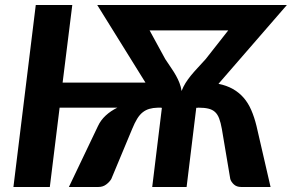

<svg xmlns="http://www.w3.org/2000/svg" viewBox="-20 -745 1163 765"><path d="M370 -242Q381 -266 401 -284.5Q421 -303 447.5 -316H217.5L178.5 0H33.5L122.5 -725H268L229.5 -416H559.5L367.5 -725H1004.5H1008.5H1123L850.5 -411Q883 -404.5 907.8 -390.5Q932.5 -376.5 950.8 -355.5Q969 -334.5 981.2 -306.2Q993.5 -278 1002 -243L1058 0H941Q923 0 912 -10Q901 -20 897.5 -32L864 -231Q859.5 -256.5 853.2 -273Q847 -289.5 836.5 -299Q826 -308.5 810.2 -312.2Q794.5 -316 771.5 -316H768.5L768 -315.5H762L723.5 0H586.5L625 -315.5H622L621.5 -316H609Q589.5 -315.5 575 -311.2Q560.5 -307 548.5 -297.5Q536.5 -288 526.5 -271.8Q516.5 -255.5 506.5 -231L423.5 -32Q416.5 -20 403.2 -10Q390 0 372 0H254.5ZM638.5 -509.5Q651.5 -490 662.2 -474.2Q673 -458.5 681.2 -443.8Q689.5 -429 695.2 -414.2Q701 -399.5 703.5 -382.5Q710 -399.5 719.2 -414.2Q728.5 -429 740.5 -443.8Q752.5 -458.5 767.2 -474.2Q782 -490 799.5 -509.5L889.5 -624H576Z"/></svg>

Font: Lato Heavy
Style: Italic
Weight: 800
Italic angle: -7°
Designer: Lukasz Dziedzic
Foundry: tyPoland Lukasz Dziedzic
Version: Version 2.007; 2014-02-27